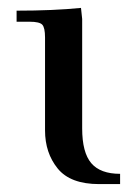

<svg xmlns="http://www.w3.org/2000/svg" viewBox="-20 -466 343 486"><path d="M22 -411V-439Q115 -439 185 -446L188 -418V-141Q188 -80 211 -53Q234 -26 284 -26V0H231Q158 0 126 -39.5Q94 -79 94 -136V-371Q94 -396 87 -403.5Q80 -411 55 -411Z"/></svg>

Font: Dihjauti
Style: Bold
Weight: 700
Designer: T. Christopher White
Version: Version 3.0.0